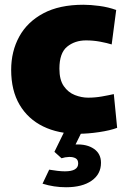

<svg xmlns="http://www.w3.org/2000/svg" viewBox="-20 -551 533 808"><path d="M309 12Q225 12 161.5 -19Q98 -50 62.5 -110Q27 -170 27 -257Q27 -335 61 -397Q95 -459 162.5 -495Q230 -531 331 -531Q361 -531 398.5 -526Q436 -521 469 -509L450 -364Q431 -370 402 -375.5Q373 -381 342 -381Q295 -381 262.5 -354.5Q230 -328 230 -262Q230 -215 248.5 -188.5Q267 -162 295 -151Q323 -140 351 -140Q380 -140 408.5 -145Q437 -150 459 -155L473 -13Q444 -2 397 5Q350 12 309 12ZM258 237Q207 237 159 222L187 163Q205 166 222 168Q239 170 253 170Q309 170 309 137Q309 121 298 115Q287 109 270.5 109.5Q254 110 239 115L209 88L252 0H326L298 57Q346 55 375.5 75.5Q405 96 405 134Q405 182 365.5 209.5Q326 237 258 237Z"/></svg>

Font: Murecho Black
Style: Regular
Weight: 900
Designer: Neil Summerour
Foundry: Positype
Version: Version 1.010; ttfautohint (v1.8.3)